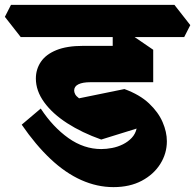

<svg xmlns="http://www.w3.org/2000/svg" viewBox="-85 -690 800 787"><path d="M380 77Q313 77 248 48Q183 19 122 -38.5Q61 -96 4 -179L82 -245Q132 -169 195.5 -124Q259 -79 330 -79Q351 -79 374.5 -83.5Q398 -88 419 -98.5Q440 -109 455 -125Q470 -141 475 -163L330 -118Q251 -146 190.5 -185Q130 -224 96 -271Q62 -318 62 -368Q62 -406 82.5 -436.5Q103 -467 146 -484.5Q189 -502 255 -502H444L543 -353H285Q254 -353 236.5 -344.5Q219 -336 219 -319Q219 -312 223 -304Q227 -296 239 -287L425 -325Q488 -302 526 -266Q564 -230 581.5 -189.5Q599 -149 599 -111Q599 -61 572 -18Q545 25 496 51Q447 77 380 77ZM0 -538 -65 -621 -40 -670H630L695 -587L670 -538ZM543 -353 377 -371V-599L423 -568L543 -486Z"/></svg>

Font: Eczar ExtraBold
Style: Regular
Weight: 800
Designer: Vaibhav Singh
Foundry: Rosetta Type Foundry
Version: Version 2.000